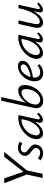

<svg xmlns="http://www.w3.org/2000/svg" viewBox="1246 -1997 760 3292"><g transform="rotate(-90 1626.0 -351.0)"><path d="M332 -249.2 298.8 -293.8 583.5 -658H667.4ZM220.4 0 283.5 -292.7H355.1L291.9 0ZM288.3 -251.5 129.9 -658H213.9L339.4 -293.4Z M643.6 7.9Q600.8 7.9 569.8 -7.2Q538.7 -22.3 521.5 -40.2L563.8 -82.6Q576.7 -66.9 600.5 -54.7Q624.3 -42.5 652.8 -42.5Q686.2 -42.5 707 -60Q727.8 -77.5 732.6 -101.6Q738.5 -128 724.5 -147Q710.5 -166 687.3 -182.8Q664.1 -199.5 641.5 -218.5Q618.8 -237.5 606.9 -263.5Q595 -289.6 603.5 -327.5Q613.1 -371 649.7 -396.8Q686.3 -422.6 740.2 -422.6Q773.5 -422.6 799.6 -413.5Q825.6 -404.5 844.5 -391.9L808 -344.6Q796 -358.4 775.9 -366.4Q755.8 -374.5 732.6 -374.5Q701.1 -374.5 682.3 -360Q663.5 -345.6 658.7 -324.8Q653.5 -301 667.8 -282.7Q682.1 -264.4 705.5 -247.6Q729 -230.8 751.9 -211.1Q774.8 -191.5 787.5 -164.6Q800.2 -137.8 791.2 -98.6Q780.6 -52.5 742.3 -22.3Q703.9 7.9 643.6 7.9Z M984.3 6.3Q926.8 6.3 902.4 -36.9Q877.9 -80.1 889.5 -140.4Q901.5 -197.5 935.8 -247.9Q970.1 -298.3 1020.4 -336.5Q1070.6 -374.7 1130.3 -396.3Q1190 -417.8 1252.6 -417.8Q1267.6 -417.8 1278.6 -416.8Q1289.5 -415.7 1298.7 -414.2L1228 -89.9Q1219.1 -47.9 1245.3 -47.9Q1260.6 -47.9 1278.8 -61.1Q1296.9 -74.4 1318.6 -95.3L1340.3 -68Q1305.1 -32.6 1276 -13.7Q1247 5.2 1218.8 5.2Q1199.8 5.2 1186.6 -3Q1173.5 -11.2 1169.2 -28.6Q1165 -46 1171.2 -73.4L1209.2 -243L1246.4 -277Q1233.6 -220.5 1206.6 -169.6Q1179.5 -118.6 1143.4 -78.9Q1107.3 -39.1 1066.2 -16.4Q1025.1 6.3 984.3 6.3ZM1008.6 -47.4Q1039.5 -47.4 1071.5 -67.7Q1103.5 -88 1131.5 -121.6Q1159.6 -155.3 1180.5 -196.2Q1201.3 -237.2 1210.2 -278L1233.8 -388.8L1266.5 -362.2Q1259.8 -363.7 1250.8 -364.2Q1241.8 -364.7 1233.3 -364.7Q1184.5 -364.7 1138.5 -348Q1092.5 -331.4 1054.3 -301.5Q1016.2 -271.5 989.7 -230.5Q963.3 -189.5 954 -140.4Q945.6 -94.2 962 -70.8Q978.5 -47.4 1008.6 -47.4Z M1542.6 9.4Q1497.1 9.4 1466.4 -10.7Q1435.7 -30.7 1423.7 -65.5Q1411.7 -100.3 1421.3 -144.8L1545.1 -711H1606.8L1512.5 -286.3Q1538.9 -325.9 1573.1 -356Q1607.4 -386.2 1645.1 -402.8Q1682.9 -419.4 1717.8 -419.4Q1762.8 -419.4 1786.2 -393.7Q1809.6 -368.1 1813.9 -325.3Q1818.2 -282.5 1804.8 -231.9Q1787.3 -162.2 1747.5 -107.6Q1707.6 -53.1 1654.6 -21.9Q1601.6 9.4 1542.6 9.4ZM1483 -153.5Q1475.1 -118.5 1483.1 -93.6Q1491.1 -68.7 1511.9 -55.4Q1532.6 -42.1 1561.1 -42.1Q1598.8 -42.1 1633.2 -63.5Q1667.5 -84.8 1694.4 -123.8Q1721.2 -162.7 1734.9 -215Q1745.1 -253.2 1745.1 -286.6Q1745.1 -320.1 1731.3 -341.3Q1717.5 -362.5 1686.8 -362.5Q1660 -362.5 1628.7 -347Q1597.5 -331.6 1568.4 -304.8Q1539.3 -278 1517 -242.9Q1494.8 -207.8 1486.1 -167.5Z M2019.1 8.6Q1967 8.6 1932 -16.5Q1897.1 -41.6 1884.5 -86.9Q1872 -132.2 1885 -192.5Q1899 -254.5 1936.4 -307Q1973.9 -359.5 2026.2 -391.3Q2078.5 -423.1 2137.2 -423.1Q2176.9 -423.1 2198.1 -408.3Q2219.3 -393.6 2225.9 -370.7Q2232.4 -347.8 2226.9 -322.4Q2217.8 -278.5 2177.3 -246.7Q2136.8 -215 2073.7 -194.5Q2010.6 -174 1932.5 -163.4L1934.6 -202.7Q2001.3 -213.6 2051.5 -231.3Q2101.6 -249 2131.8 -272Q2162.1 -294.9 2167.8 -319.3Q2170.1 -329 2167.7 -341.8Q2165.3 -354.6 2154 -364.4Q2142.7 -374.2 2116.2 -374.2Q2075.6 -374.2 2041.7 -348.6Q2007.7 -322.9 1983.8 -282.4Q1959.9 -241.9 1948.7 -196.8Q1938.3 -150.6 1943.7 -115.8Q1949.1 -81 1971.7 -61.5Q1994.4 -42 2032.7 -42Q2057.8 -42 2088.2 -52.7Q2118.6 -63.4 2148 -88.3L2172 -54.8Q2149.4 -34.5 2123.9 -20Q2098.5 -5.5 2072.5 1.6Q2046.5 8.6 2019.1 8.6Z M2361.3 6.3Q2303.8 6.3 2279.4 -36.9Q2254.9 -80.1 2266.5 -140.4Q2278.5 -197.5 2312.8 -247.9Q2347.1 -298.3 2397.4 -336.5Q2447.6 -374.7 2507.3 -396.3Q2567 -417.8 2629.6 -417.8Q2644.6 -417.8 2655.6 -416.8Q2666.5 -415.7 2675.7 -414.2L2605 -89.9Q2596.1 -47.9 2622.3 -47.9Q2637.6 -47.9 2655.8 -61.1Q2673.9 -74.4 2695.6 -95.3L2717.3 -68Q2682.1 -32.6 2653 -13.7Q2624 5.2 2595.8 5.2Q2576.8 5.2 2563.6 -3Q2550.5 -11.2 2546.2 -28.6Q2542 -46 2548.2 -73.4L2586.2 -243L2623.4 -277Q2610.6 -220.5 2583.6 -169.6Q2556.5 -118.6 2520.4 -78.9Q2484.3 -39.1 2443.2 -16.4Q2402.1 6.3 2361.3 6.3ZM2385.6 -47.4Q2416.5 -47.4 2448.5 -67.7Q2480.5 -88 2508.5 -121.6Q2536.6 -155.3 2557.5 -196.2Q2578.3 -237.2 2587.2 -278L2610.8 -388.8L2643.5 -362.2Q2636.8 -363.7 2627.8 -364.2Q2618.8 -364.7 2610.3 -364.7Q2561.5 -364.7 2515.5 -348Q2469.5 -331.4 2431.3 -301.5Q2393.2 -271.5 2366.7 -230.5Q2340.3 -189.5 2331 -140.4Q2322.6 -94.2 2339 -70.8Q2355.5 -47.4 2385.6 -47.4Z M2883.5 6.3Q2861.6 6.3 2842.6 -1.8Q2823.6 -9.9 2811 -28Q2798.5 -46.2 2795.4 -76.8Q2792.4 -107.5 2802.5 -152.5L2861.8 -414.2H2923.5L2865.3 -158.5Q2852.8 -105.5 2861.1 -76.7Q2869.5 -47.9 2902.5 -47.9Q2929 -47.9 2961 -68.8Q2992.9 -89.7 3024.9 -134Q3056.8 -178.3 3084.9 -247.8Q3112.9 -317.4 3132 -414.2H3168.7Q3144.8 -302.1 3111.7 -222.1Q3078.6 -142.1 3040.3 -91.6Q3001.9 -41.1 2962.1 -17.4Q2922.4 6.3 2883.5 6.3ZM3104.1 5.2Q3087.3 5.2 3075.7 -3.5Q3064.1 -12.3 3060.4 -29.5Q3056.6 -46.7 3062.3 -72.5L3139.1 -414.2H3190.5L3118.5 -89Q3114.1 -68.6 3117 -58.8Q3120 -49 3133.5 -49Q3149.3 -49 3166.3 -61.4Q3183.3 -73.8 3205.5 -95.3L3227.7 -68.5Q3194.7 -33.2 3163.5 -14Q3132.3 5.2 3104.1 5.2Z"/></g></svg>

Font: Ysabeau
Style: Bold Italic
Weight: 700
Italic angle: -12°
Designer: Christian Thalmann (Catharsis Fonts)
Version: Version 2.002